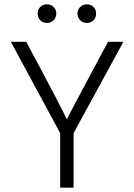

<svg xmlns="http://www.w3.org/2000/svg" viewBox="-20 -867 620 887"><path d="M258 -252H320L550 -674H479L426 -575Q378 -485 350 -432.5Q322 -380 309 -355Q296 -330 292.5 -322.5Q289 -315 289 -315Q289 -315 285.5 -322.5Q282 -330 269.5 -355Q257 -380 229.5 -432.5Q202 -485 154 -575L101 -674H30ZM258 -272V0H320V-272ZM154 -804Q154 -823 166 -835Q178 -847 197 -847Q215 -847 227.5 -835Q240 -823 240 -804Q240 -786 227.5 -773.5Q215 -761 197 -761Q178 -761 166 -773.5Q154 -786 154 -804ZM338 -804Q338 -823 350.5 -835Q363 -847 381 -847Q400 -847 412 -835Q424 -823 424 -804Q424 -786 412 -773.5Q400 -761 381 -761Q363 -761 350.5 -773.5Q338 -786 338 -804Z"/></svg>

Font: Hind Variable Light
Style: Regular
Weight: 300
Designer: Manushi Parikh, Satya Rajpurohit
Foundry: Indian Type Foundry
Version: Version 3.000